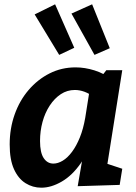

<svg xmlns="http://www.w3.org/2000/svg" viewBox="-20 -860 631 892"><path d="M172 12Q132 12 98.5 -9Q65 -30 45 -74Q25 -118 25 -189Q25 -263 48 -328Q71 -393 113 -442Q155 -491 210.5 -519Q266 -547 331 -547Q374 -547 419 -533Q464 -519 509 -486L447 -499L474 -534H548L468 -29L421 -118L548 -76L536 -1L341 5L371 -169L412 -243Q395 -159 355.5 -102Q316 -45 267 -16.5Q218 12 172 12ZM228 -100Q249 -100 271.5 -113.5Q294 -127 314.5 -154.5Q335 -182 351 -221.5Q367 -261 376 -313L398 -452L421 -406Q396 -425 373 -433.5Q350 -442 328 -442Q292 -442 262.5 -422.5Q233 -403 211 -369.5Q189 -336 177.5 -293.5Q166 -251 166 -205Q166 -151 183 -125.5Q200 -100 228 -100ZM255 -605 141 -793 236 -840 325 -638ZM419 -605 312 -797 408 -840 490 -636Z"/></svg>

Font: Bitter Thin
Style: Bold Italic
Weight: 700
Italic angle: -9°
Version: Version 3.021